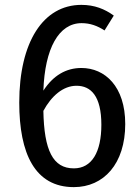

<svg xmlns="http://www.w3.org/2000/svg" viewBox="-20 -754 576 788"><path d="M314 -475C251 -475 198 -444 158 -382C164 -555 221 -659 315 -659C350 -659 380 -648 409 -629L447 -690C410 -717 368 -734 314 -734C157 -734 59 -581 59 -333C59 -124 123 14 283 14C406 14 494 -82 494 -245C494 -399 411 -475 314 -475ZM283 -63C197 -63 161 -137 158 -299C191 -360 239 -402 294 -402C353 -402 396 -360 396 -242C396 -130 357 -63 283 -63Z"/></svg>

Font: Glow Sans SC Condensed Medium
Style: Regular
Weight: 600
Width: 3
Designer: Ryoko NISHIZUKA (kana, bopomofo & ideographs); Paul D. Hunt (Latin, Greek & Cyrillic); Sandoll Communications, Soo-young
Version: Version 0.93